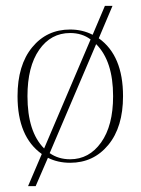

<svg xmlns="http://www.w3.org/2000/svg" viewBox="-20 -545 481 657"><path d="M76 92 123 -18Q40 -77 40 -216Q40 -322 90 -383Q140 -444 220 -444Q262 -444 297 -426L339 -525H365L318 -414Q401 -355 401 -216Q401 -110 350.5 -49Q300 12 220 12Q178 12 144 -5L102 92ZM74 -216Q74 -94 131 -37L290 -410Q261 -432 220 -432Q154 -432 114 -374.5Q74 -317 74 -216ZM220 0Q285 0 326 -57.5Q367 -115 367 -216Q367 -336 309 -394L150 -21Q180 0 220 0Z"/></svg>

Font: Arapey Thin-Display
Style: Regular
Weight: 100
Designer: Eduardo Rodriguez Tunni
Foundry: Eduardo Rodriguez Tunni
Version: Version 4.000